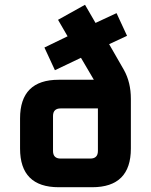

<svg xmlns="http://www.w3.org/2000/svg" viewBox="-20 -784 632 804"><path d="M64 -162V-288Q64 -450 226 -450H373L319 -542L210 -490L166 -585L263 -632L223 -701L336 -764L380 -688L468 -729L512 -634L437 -599L499 -491Q528 -439 528 -370V-162Q528 0 366 0H226Q64 0 64 -162ZM202 -152Q202 -120 234 -120H358Q390 -120 390 -152V-330H234Q202 -330 202 -298Z"/></svg>

Font: Oxanium
Style: Bold
Weight: 700
Designer: Severin Meyer
Version: Version 2.000